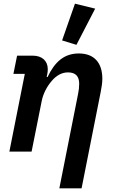

<svg xmlns="http://www.w3.org/2000/svg" viewBox="-20 -825 630 1045"><path d="M498 -778 388 -805 318 -605 396 -581ZM152 0 207 -275C215 -316 236 -355 262 -385C286 -413 315 -431 350 -431C394 -431 411 -407 411 -369C411 -351 409 -333 405 -314L303 200H424L528 -324C533 -351 537 -373 537 -396C537 -483 493 -534 409 -534C329 -534 278 -488 239 -406H234L237 -420C239 -427 240 -440 240 -449C240 -495 207 -522 159 -522H73L53 -423H115L31 0Z"/></svg>

Font: Braiins Sans SemiBold
Style: Italic
Weight: 600
Italic angle: -11.31°
Designer: Mike Abbink, Paul van der Laan, Pieter van Rosmalen, Jiri Chlebus, Lubos Buracinsky
Foundry: Bold Monday, Sudetype
Version: Version 1.000;hotconv 1.0.109;makeotfexe 2.5.65596